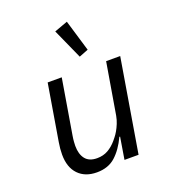

<svg xmlns="http://www.w3.org/2000/svg" viewBox="-143 -883 886 1000"><g transform="rotate(-20 300.0 -383.5)"><path d="M399 -122H395Q366 -60 326 -24Q286 12 223 12Q158 12 120.5 -27Q83 -66 83 -137Q83 -169 89 -204L141 -516H219L168 -211Q165 -193 164 -178.5Q163 -164 163 -156Q163 -110 184 -83.5Q205 -57 249 -57Q283 -57 309.5 -72Q336 -87 358 -113Q362 -118 370.5 -128.5Q379 -139 388 -154.5Q397 -170 405 -189.5Q413 -209 417 -231L465 -516H543L457 0H379ZM269 -752 343 -779 395 -605 344 -585Z"/></g></svg>

Font: IBM Plex Mono
Style: Italic
Weight: 400
Italic angle: -9°
Monospace: yes
Designer: Mike Abbink, Paul van der Laan, Pieter van Rosmalen
Foundry: Bold Monday
Version: Version 2.3